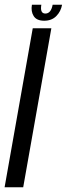

<svg xmlns="http://www.w3.org/2000/svg" viewBox="-38 -795 284 815"><path d="M-18.5 0 101 -675H180L60.5 0ZM149.5 -707Q117.5 -707 105 -726.8Q92.5 -746.5 97.5 -775H137.5Q131 -737.5 154.5 -737.5Q178.5 -737.5 185.5 -775H225.5Q220.5 -746.5 201 -726.8Q181.5 -707 149.5 -707Z"/></svg>

Font: Anybody Condensed Regular
Style: Italic
Weight: 400
Width: 3
Italic angle: -10°
Designer: Tyler Finck
Foundry: Etcetera Type Company
Version: Version 1.010; ttfautohint (v1.8.3) -l 8 -r 50 -G 200 -x 14 